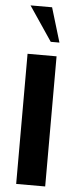

<svg xmlns="http://www.w3.org/2000/svg" viewBox="-59 -892 371 923"><g transform="rotate(5 127.0 -430.5)"><path d="M196 0H56V-628H196V0ZM204 -695H162L50 -861H154L204 -695Z"/></g></svg>

Font: CAT North
Style: Regular
Weight: 400
Designer: Peter Wiegel
Foundry: Peter Wiegel
Version: Version 1.000